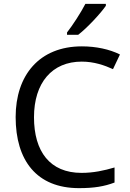

<svg xmlns="http://www.w3.org/2000/svg" viewBox="-20 -964 672 994"><path d="M528 -934V-944H422C399 -899 356 -833 327 -796V-784H385C432 -820 503 -897 528 -934ZM403 -645C467 -645 521 -626 565 -606L601 -682C547 -709 477 -724 404 -724C183 -724 61 -574 61 -358C61 -133 170 10 389 10C468 10 520 1 573 -19V-97C519 -81 464 -69 402 -69C238 -69 156 -180 156 -357C156 -536 250 -645 403 -645Z"/></svg>

Font: Noto Sans Arabic UI
Style: Regular
Weight: 400
Designer: Monotype Design Team, Nadine Chahine and Nizar Qandah
Foundry: Monotype Imaging Inc.
Version: Version 2.010